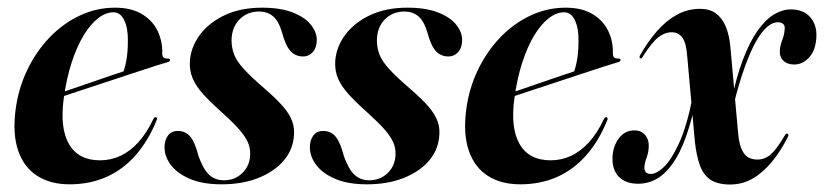

<svg xmlns="http://www.w3.org/2000/svg" viewBox="-20 -471 2146 500"><path d="M83.5 -210.5Q83.5 -210.5 101.5 -216.8Q119.5 -223 148.2 -232.8Q177 -242.5 208.5 -253.5Q240 -264.5 267.5 -273.8Q295 -283 310.5 -288L299 -278Q305 -292 309 -313.5Q313 -335 313 -364.5Q313.5 -398 303.5 -418.5Q293.5 -439 275.5 -439Q255.5 -439 235.5 -423.5Q215.5 -408 197.8 -378.8Q180 -349.5 166.5 -308Q153 -266.5 146 -214.5Q135.5 -137 160 -95.2Q184.5 -53.5 240.5 -53.5Q268.5 -53.5 293.8 -65.2Q319 -77 340.5 -100.8Q362 -124.5 379 -160.5Q381 -164 382.5 -165.2Q384 -166.5 386 -166Q388 -165.5 388.8 -163Q389.5 -160.5 387.5 -157Q366 -104 333.2 -66.8Q300.5 -29.5 257.2 -10.2Q214 9 161 9Q111.5 9 77 -13Q42.5 -35 27.5 -78.2Q12.5 -121.5 20.5 -184.5Q27.5 -239.5 50.5 -287.8Q73.5 -336 108.5 -372.8Q143.5 -409.5 187.2 -430.2Q231 -451 279.5 -451Q322 -451 349.8 -434.2Q377.5 -417.5 390.5 -390.2Q403.5 -363 402.5 -331.5Q402.5 -325.5 405.2 -322Q408 -318.5 416.5 -318.5Q420 -318.5 421.2 -317.5Q422.5 -316.5 422.5 -315Q423 -313.5 421.8 -312Q420.5 -310.5 417.5 -309.5Q410 -307.5 383.2 -299Q356.5 -290.5 319 -278Q281.5 -265.5 241 -252.2Q200.5 -239 165.2 -227.2Q130 -215.5 108.2 -208.2Q86.5 -201 86.5 -201Z M563 -1.5Q592 -1.5 611.5 -20.8Q631 -40 631.5 -69.5Q632 -86 625.2 -101Q618.5 -116 603 -133.8Q587.5 -151.5 561.5 -175Q530 -203 510.2 -224.5Q490.5 -246 481.8 -266.8Q473 -287.5 474.5 -312Q477 -348.5 500.5 -380.2Q524 -412 565.2 -431.5Q606.5 -451 662.5 -451Q709.5 -451 741 -439Q772.5 -427 788.2 -408.2Q804 -389.5 805 -369Q805.5 -348.5 795.2 -336.2Q785 -324 769 -324Q749.5 -324 736.5 -338Q723.5 -352 714 -388Q705.5 -416.5 690.8 -428.8Q676 -441 655 -441Q624 -441 603.8 -420.5Q583.5 -400 583 -366Q583 -347 589.5 -329.5Q596 -312 615 -291.2Q634 -270.5 670.5 -239Q700 -213.5 717.2 -193.5Q734.5 -173.5 741.2 -154.5Q748 -135.5 745 -112.5Q741 -77 716.2 -49.8Q691.5 -22.5 650.8 -6.8Q610 9 557 9Q508 9 475 -5Q442 -19 425.2 -41Q408.5 -63 408.5 -87.5Q408.5 -105.5 417.2 -117.8Q426 -130 443 -130Q463.5 -130 475.8 -115Q488 -100 497 -64.5Q509.5 -29.5 525 -15.5Q540.5 -1.5 563 -1.5Z M941.5 -1.5Q970.5 -1.5 990 -20.8Q1009.5 -40 1010 -69.5Q1010.5 -86 1003.8 -101Q997 -116 981.5 -133.8Q966 -151.5 940 -175Q908.5 -203 888.8 -224.5Q869 -246 860.2 -266.8Q851.5 -287.5 853 -312Q855.5 -348.5 879 -380.2Q902.5 -412 943.8 -431.5Q985 -451 1041 -451Q1088 -451 1119.5 -439Q1151 -427 1166.8 -408.2Q1182.5 -389.5 1183.5 -369Q1184 -348.5 1173.8 -336.2Q1163.5 -324 1147.5 -324Q1128 -324 1115 -338Q1102 -352 1092.5 -388Q1084 -416.5 1069.2 -428.8Q1054.5 -441 1033.5 -441Q1002.5 -441 982.2 -420.5Q962 -400 961.5 -366Q961.5 -347 968 -329.5Q974.5 -312 993.5 -291.2Q1012.5 -270.5 1049 -239Q1078.5 -213.5 1095.8 -193.5Q1113 -173.5 1119.8 -154.5Q1126.5 -135.5 1123.5 -112.5Q1119.5 -77 1094.8 -49.8Q1070 -22.5 1029.2 -6.8Q988.5 9 935.5 9Q886.5 9 853.5 -5Q820.5 -19 803.8 -41Q787 -63 787 -87.5Q787 -105.5 795.8 -117.8Q804.5 -130 821.5 -130Q842 -130 854.2 -115Q866.5 -100 875.5 -64.5Q888 -29.5 903.5 -15.5Q919 -1.5 941.5 -1.5Z M1257 -210.5Q1257 -210.5 1275 -216.8Q1293 -223 1321.8 -232.8Q1350.5 -242.5 1382 -253.5Q1413.5 -264.5 1441 -273.8Q1468.5 -283 1484 -288L1472.5 -278Q1478.5 -292 1482.5 -313.5Q1486.5 -335 1486.5 -364.5Q1487 -398 1477 -418.5Q1467 -439 1449 -439Q1429 -439 1409 -423.5Q1389 -408 1371.2 -378.8Q1353.5 -349.5 1340 -308Q1326.5 -266.5 1319.5 -214.5Q1309 -137 1333.5 -95.2Q1358 -53.5 1414 -53.5Q1442 -53.5 1467.2 -65.2Q1492.5 -77 1514 -100.8Q1535.5 -124.5 1552.5 -160.5Q1554.5 -164 1556 -165.2Q1557.5 -166.5 1559.5 -166Q1561.5 -165.5 1562.2 -163Q1563 -160.5 1561 -157Q1539.5 -104 1506.8 -66.8Q1474 -29.5 1430.8 -10.2Q1387.5 9 1334.5 9Q1285 9 1250.5 -13Q1216 -35 1201 -78.2Q1186 -121.5 1194 -184.5Q1201 -239.5 1224 -287.8Q1247 -336 1282 -372.8Q1317 -409.5 1360.8 -430.2Q1404.5 -451 1453 -451Q1495.5 -451 1523.2 -434.2Q1551 -417.5 1564 -390.2Q1577 -363 1576 -331.5Q1576 -325.5 1578.8 -322Q1581.5 -318.5 1590 -318.5Q1593.5 -318.5 1594.8 -317.5Q1596 -316.5 1596 -315Q1596.5 -313.5 1595.2 -312Q1594 -310.5 1591 -309.5Q1583.5 -307.5 1556.8 -299Q1530 -290.5 1492.5 -278Q1455 -265.5 1414.5 -252.2Q1374 -239 1338.8 -227.2Q1303.5 -215.5 1281.8 -208.2Q1260 -201 1260 -201Z M1784 -219.5 1794 -218Q1781.5 -157 1766 -114Q1750.5 -71 1731.2 -44.2Q1712 -17.5 1689.8 -5Q1667.5 7.5 1641.5 7.5Q1610 7.5 1592.2 -10Q1574.5 -27.5 1575 -59Q1575.5 -88.5 1591 -110Q1606.5 -131.5 1632 -131.5Q1649 -131.5 1659.2 -120.5Q1669.5 -109.5 1669.5 -91.5Q1669.5 -76 1663.8 -60.2Q1658 -44.5 1658 -33.5Q1658 -27 1662 -22.5Q1666 -18 1675 -18Q1689.5 -18 1708.8 -36Q1728 -54 1748.2 -97.8Q1768.5 -141.5 1784 -219.5ZM1882 -349 1902.5 -121Q1905.5 -89.5 1916.8 -72.5Q1928 -55.5 1952.5 -55.5Q1971.5 -55.5 1987 -68.8Q2002.5 -82 2023.5 -118Q2025.5 -121.5 2027.2 -122.5Q2029 -123.5 2031 -122.5Q2033 -122 2033.2 -119.8Q2033.5 -117.5 2032 -115Q2013.5 -78 1990.5 -50Q1967.5 -22 1940.5 -6.2Q1913.5 9.5 1881.5 9.5Q1849 9.5 1830.2 -3Q1811.5 -15.5 1802.5 -40.8Q1793.5 -66 1789.5 -103L1769.5 -326Q1767 -359 1757 -373Q1747 -387 1729.5 -387Q1711 -387 1694 -373.5Q1677 -360 1654.5 -324.5Q1652.5 -321 1651 -319.8Q1649.5 -318.5 1647.5 -319Q1645.5 -320 1645.5 -322.2Q1645.5 -324.5 1646.5 -326.5Q1667 -362.5 1690.8 -389.8Q1714.5 -417 1742.5 -432.5Q1770.5 -448 1803.5 -448Q1827.5 -448 1843.8 -436.5Q1860 -425 1869.5 -403Q1879 -381 1882 -349ZM1890.5 -198.5 1883 -199.5Q1896.5 -268 1914.5 -315.2Q1932.5 -362.5 1953.2 -391.5Q1974 -420.5 1995.8 -433.5Q2017.5 -446.5 2039.5 -446.5Q2072.5 -446.5 2090 -426.2Q2107.5 -406 2106 -375.5Q2104.5 -340.5 2087.5 -321.8Q2070.5 -303 2048 -303Q2030 -303 2019.5 -313.5Q2009 -324 2011 -342.5Q2012 -354 2017.8 -368.8Q2023.5 -383.5 2023.5 -399Q2023.5 -405.5 2018.8 -409.2Q2014 -413 2004.5 -413Q1992 -413 1978 -401.2Q1964 -389.5 1949.2 -363.8Q1934.5 -338 1919.8 -297.2Q1905 -256.5 1890.5 -198.5Z"/></svg>

Font: Fraunces 120pt SemiBold
Style: Italic
Weight: 600
Italic angle: -16°
Version: Version 1.000;[b76b70a41]